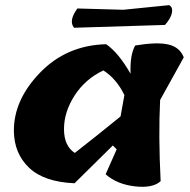

<svg xmlns="http://www.w3.org/2000/svg" viewBox="-20 -727 738 747"><path d="M695 -504 603 -338Q596 -201 605 -22Q574 6 504.5 -2Q435 -10 391 -49L434 -146L419 -161Q299 -43 270 -14Q151 -19 93 -74.5Q35 -130 34 -217Q33 -338 136 -444.5Q239 -551 393 -555Q441 -522 488 -440Q485 -513 506 -550Q590 -564 634.5 -554Q679 -544 695 -504ZM271 -132Q357 -199 449 -274L464 -357Q433 -421 382 -453Q311 -419 270 -355Q229 -291 229 -225Q229 -159 271 -132ZM622 -630 268 -619Q246 -646 281 -694L460 -689L638 -707Q653 -699 649 -677.5Q645 -656 622 -630Z"/></svg>

Font: Tillana
Style: Bold
Weight: 700
Designer: Lipi Raval (Devanagari, Latin), Jonny Pinhorn (Latin)
Foundry: Indian Type Foundry
Version: Version 2.002;PS 1.0;hotconv 1.0.79;makeotf.lib2.5.61930; tt